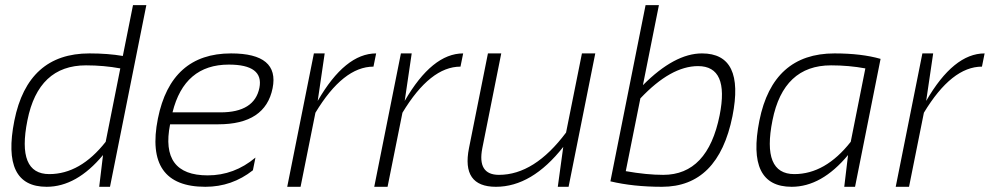

<svg xmlns="http://www.w3.org/2000/svg" viewBox="-20 -718 3805 738"><path d="M402.8 0H361.3L376 -122.1Q274.4 0 159.2 0Q-15.6 0 35.2 -254.4Q86.9 -512.7 323.7 -512.7Q395 -512.7 452.1 -502.9L491.2 -698.2H542.5ZM442.4 -455.1Q378.9 -466.8 310.5 -466.8Q127.4 -466.8 85.4 -255.4Q43.9 -48.8 169.4 -48.8Q288.6 -48.8 386.2 -172.9Z M1027.8 -378.9Q1000 -240.2 819.3 -240.2H633.8Q594.7 -43.9 778.3 -43.9Q880.4 -43.9 961.9 -112.3L952.1 -63.5Q871.6 0 769.5 0Q534.7 0 586.9 -262.2Q637.2 -512.7 868.2 -512.7Q1054.7 -512.7 1027.8 -378.9ZM643.1 -286.1H827.6Q958 -286.1 977.1 -380.4Q994.6 -469.7 859.4 -469.7Q688.5 -469.7 643.1 -286.1Z M1084 0 1186.5 -512.7H1228L1201.2 -330.1Q1306.6 -512.7 1425.8 -512.7L1415.5 -461.9Q1299.3 -461.9 1192.4 -284.7L1135.3 0Z M1418.5 0 1521 -512.7H1562.5L1535.6 -330.1Q1641.1 -512.7 1760.3 -512.7L1750 -461.9Q1633.8 -461.9 1526.9 -284.7L1469.7 0Z M2268.1 -512.7 2165.5 0H2124L2145 -153.3Q2024.4 0 1886.2 0Q1752.9 0 1782.7 -148.9L1855.5 -512.7H1906.7L1834 -148.9Q1813.5 -45.9 1897.9 -45.9Q2034.2 -45.9 2155.8 -208.5L2216.8 -512.7Z M2385.3 -60.1Q2465.8 -45.9 2529.3 -45.9Q2700.2 -45.9 2746.1 -274.9Q2783.7 -463.9 2663.1 -463.9Q2558.6 -463.9 2441.4 -339.8ZM2461.4 -698.2H2512.7L2451.2 -390.6Q2572.8 -512.7 2678.2 -512.7Q2843.3 -512.7 2795.4 -271.5Q2740.7 0 2524.4 0Q2414.1 0 2326.2 -21Z M3306.2 -455.1Q3242.7 -466.8 3174.3 -466.8Q2991.2 -466.8 2949.2 -255.4Q2907.7 -48.8 3033.2 -48.8Q3152.3 -48.8 3250 -172.9ZM3266.6 0H3225.1L3239.7 -122.1Q3138.2 0 3022.9 0Q2848.1 0 2898.9 -254.4Q2950.7 -512.7 3187.5 -512.7Q3291.5 -512.7 3364.7 -491.7Z M3422.9 0 3525.4 -512.7H3566.9L3540 -330.1Q3645.5 -512.7 3764.6 -512.7L3754.4 -461.9Q3638.2 -461.9 3531.2 -284.7L3474.1 0Z"/></svg>

Font: Sansation Light
Style: Light Italic
Weight: 300
Designer: Bernd Montag
Version: Version 1.301